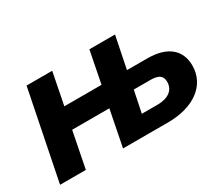

<svg xmlns="http://www.w3.org/2000/svg" viewBox="-97 -772 1165 1006"><g transform="rotate(-30 485.5 -269.0)"><path d="M748 -345H625L664 -538H509L471 -345H246L284 -538H129L21 0H177L220 -218H445L402 0H674C832 0 934 -77 934 -195C934 -291 867 -345 748 -345ZM673 -108H578L605 -239H707C755 -239 777 -223 777 -187C777 -137 738 -108 673 -108Z"/></g></svg>

Font: AWKNG-Font
Style: Bold Italic
Weight: 700
Italic angle: -11.3°
Designer: Awakening Church
Foundry: Awakening Church
Version: Version 1.700;PS 001.700;hotconv 1.0.88;makeotf.lib2.5.64775